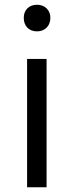

<svg xmlns="http://www.w3.org/2000/svg" viewBox="-20 -788 309 808"><path d="M94 0H176V-540H94ZM136 -656C168 -656 192 -678 192 -713C192 -746 168 -768 136 -768C102 -768 80 -746 80 -713C80 -678 102 -656 136 -656Z"/></svg>

Font: Noto Sans CJK SC DemiLight
Style: Regular
Weight: 350
Designer: Ryoko NISHIZUKA 西塚涼子 (kana, bopomofo & ideographs); Paul D. Hunt (Latin, Greek & Cyrillic); Sandoll Communications 산돌커뮤니
Foundry: Adobe
Version: Version 2.004;hotconv 1.0.118;makeotfexe 2.5.65603